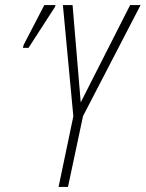

<svg xmlns="http://www.w3.org/2000/svg" viewBox="-20 -734 572 754"><path d="M210 0H247L306 -278L532 -714H491L297 -332L265 -714H227L268 -277ZM70 -546H92L196 -707L198 -714H154L73 -558Z"/></svg>

Font: Noto Sans ExtraCondensed ExtraLight
Style: Italic
Weight: 200
Width: 2
Italic angle: -12°
Designer: Monotype Design Team
Foundry: Monotype Imaging Inc.
Version: Version 2.013